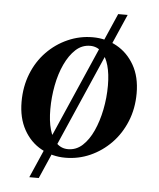

<svg xmlns="http://www.w3.org/2000/svg" viewBox="-50 -624 634 767"><g transform="rotate(5 266.5 -240.0)"><path d="M96 100 393 -580H431L134 100ZM300 -479Q353 -479 397 -454.5Q441 -430 467.5 -383.5Q494 -337 494 -271Q494 -210 473 -158.5Q452 -107 415.5 -69.5Q379 -32 332 -11Q285 10 232 10Q180 10 135.5 -14.5Q91 -39 65 -86Q39 -133 39 -198Q39 -259 59.5 -310.5Q80 -362 116.5 -399.5Q153 -437 200.5 -458Q248 -479 300 -479ZM240 -25Q273 -25 298 -48Q323 -71 340.5 -109.5Q358 -148 367.5 -195.5Q377 -243 377 -292Q377 -338 367.5 -372Q358 -406 339 -425Q320 -444 293 -444Q260 -444 235 -421Q210 -398 192 -359.5Q174 -321 165 -273.5Q156 -226 156 -178Q156 -131 165.5 -97Q175 -63 194 -44Q213 -25 240 -25Z"/></g></svg>

Font: Brygada 1918 SemiBold
Style: Italic
Weight: 600
Italic angle: -8°
Designer: Mateusz Machalski | Borys Kosmynka | Przemek Hoffer
Foundry: NIEPODLEGLA 2018
Version: Version 3.006